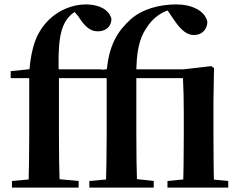

<svg xmlns="http://www.w3.org/2000/svg" viewBox="-20 -850 1088 870"><path d="M34.1 0H336.3V-29.9L226.4 -40.2H147.4L34.1 -29.9ZM109.1 0H250.8C248.1 -77.9 247.1 -156.8 247.1 -234.8V-491.5C240.6 -653.6 250.9 -728 292.5 -773.8C312.1 -797.1 335.9 -805 359.9 -808.7V-817H312.9V-801.9L335.5 -774.8C367.4 -724.5 392.2 -708.1 423.3 -708.1C462.1 -708.1 484.7 -731.9 485 -764.7C473.1 -809.1 424.8 -830 369.6 -830C313.7 -830 249.2 -807.6 201.2 -759.9C147.9 -706.6 122.2 -643.1 112.8 -528.1L112.1 -516.1L159.5 -541.2L28.4 -527.5V-496.1H112.4V-234.8C112.4 -156.8 111.1 -77.9 109.1 0ZM180.6 -496.1H440.5V-535.7H180.6ZM384.8 0H676.6V-29.9L584.6 -40.2H498.1L384.8 -29.9ZM459.8 0H601.5C598.8 -77.9 597.8 -156.8 597.8 -234.8V-504.4C596.3 -616.3 612.7 -677.9 642.3 -721.2C671.6 -770 717.4 -800.1 761 -808.6V-817.4H733.7V-811.2L767.5 -761.2C800 -713.3 826.6 -691.3 858.6 -691.3C896.2 -691.3 918.5 -717 919.7 -750.3C910.1 -801 849 -830 779.3 -830C699.9 -830 623.7 -808 572.3 -762.7C515.8 -711.2 470.7 -647.6 462.8 -516.1L510.2 -541.2L379.4 -527.5V-496.1H463.4V-234.8C463.4 -156.8 461.8 -77.9 459.8 0ZM738.8 0H1014.2V-29.9L906.8 -40.2H844.2L738.8 -29.9ZM809 0H950.5C948.2 -50.2 947.2 -165.6 947.2 -234.8V-388.7L949.8 -541.7L937.5 -550.4L810.5 -535.7H531.3V-496.1H809C811.8 -444.7 812.8 -401.9 812.8 -331V-234.8C812.8 -165.6 811.8 -50.2 809 0Z"/></svg>

Font: Source Han Serif TW VF
Style: Regular
Weight: 250
Designer: Ryoko NISHIZUKA 西塚涼子 (kana & ideographs); Frank Grießhammer (Latin, Greek & Cyrillic); Wenlong ZHANG 张文龙 (bopomofo); San
Foundry: Adobe
Version: Version 2.002;hotconv 1.1.0;makeotfexe 2.6.0